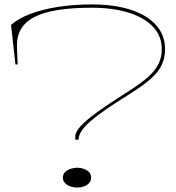

<svg xmlns="http://www.w3.org/2000/svg" viewBox="-20 -835 798 870"><path d="M395 -815Q497 -815 571.5 -791Q646 -767 687 -721.5Q728 -676 728 -612Q728 -574 713.5 -542Q699 -510 665 -479.5Q631 -449 572 -412Q484 -357 432 -319Q380 -281 358 -253.5Q336 -226 336 -202H321Q321 -206 321 -209Q321 -212 321 -215Q321 -236 344 -262Q367 -288 420 -326.5Q473 -365 563 -422Q620 -458 652.5 -487.5Q685 -517 699 -547Q713 -577 713 -612Q713 -671 674 -713Q635 -755 563.5 -777.5Q492 -800 395 -800Q217 -800 135 -757.5Q53 -715 57 -621L60 -543H50L30 -722Q62 -751 117.5 -772Q173 -793 244.5 -804Q316 -815 395 -815ZM330 -75Q345 -75 359.5 -70Q374 -65 383.5 -55.5Q393 -46 393 -30Q393 -15 383.5 -5Q374 5 359.5 10Q345 15 330 15Q315 15 300 10Q285 5 275 -5Q265 -15 265 -30Q265 -46 275 -55.5Q285 -65 300 -70Q315 -75 330 -75Z"/></svg>

Font: Kalnia Expanded Thin
Style: Regular
Weight: 250
Width: 7
Designer: Frida Medrano
Foundry: Frida Medrano
Version: Version 1.105